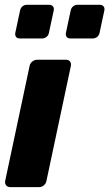

<svg xmlns="http://www.w3.org/2000/svg" viewBox="-20 -764 447 784"><path d="M21.6 0Q11 0 5.1 -7.2Q-0.9 -14.5 1.1 -25.1L100.9 -494.9Q102.9 -505.5 111.9 -512.8Q121 -520 131.6 -520H249.9Q260.5 -520 265.9 -512.8Q271.4 -505.5 269.4 -494.9L169.6 -25.1Q167.6 -14.5 159.1 -7.2Q150.5 0 139.9 0ZM267.1 -607Q257.1 -607 252.3 -613.3Q247.5 -619.6 249.1 -629.6L268.7 -721.4Q270.7 -731.4 278.4 -737.9Q286 -744.4 296 -744.4H387.7Q397.7 -744.4 402.9 -737.9Q408.1 -731.4 406.1 -721.4L386.5 -629.6Q384.5 -619.6 376.7 -613.3Q368.9 -607 358.9 -607ZM60.4 -607Q50.4 -607 45.6 -613.3Q40.8 -619.6 42.4 -629.6L62 -721.4Q64 -731.4 71.6 -737.9Q79.3 -744.4 89.3 -744.4H181Q191 -744.4 196.2 -737.9Q201.4 -731.4 199.4 -721.4L179.7 -629.6Q177.7 -619.6 169.9 -613.3Q162.1 -607 152.1 -607Z"/></svg>

Font: Rubik Light
Style: Italic
Weight: 300
Italic angle: -12°
Designer: Hubert and Fischer
Foundry: Hubert and Fischer
Version: Version 2.300;gftools[0.9.30]